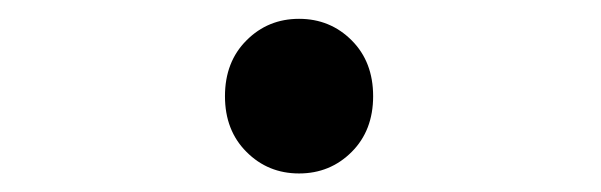

<svg xmlns="http://www.w3.org/2000/svg" viewBox="-20 -172 642 205"><path d="M299.3 13.2Q266.1 13.2 243.2 -9.8Q220.2 -32.7 220.2 -69.3Q220.2 -106 243.2 -128.9Q266.1 -151.9 299.3 -151.9Q332.5 -151.9 355.5 -128.9Q378.4 -106 378.4 -69.3Q378.4 -32.7 355.5 -9.8Q332.5 13.2 299.3 13.2Z"/></svg>

Font: Hack
Style: Italic
Weight: 400
Italic angle: -11°
Monospace: yes
Designer: Christopher Simpkins
Foundry: Christopher Simpkins
Version: Version 2.019; ttfautohint (v1.4.1) -l 4 -r 80 -G 350 -x 0 -